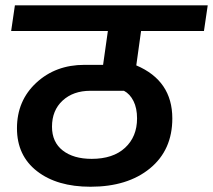

<svg xmlns="http://www.w3.org/2000/svg" viewBox="-20 -712 802 723"><path d="M748 -595.2H511.2L493.2 -465.8Q628.9 -408.2 628.9 -266.1Q628.9 -147 544.7 -77.9Q460.4 -8.8 320.8 -8.8Q194.8 -8.8 119.4 -67.4Q43.9 -126 43.9 -229Q43.9 -333 116.7 -400.4Q189.5 -467.8 297.9 -467.8H368.2L386.2 -595.2H22L36.1 -691.9H762.2ZM325.2 -113.8Q405.8 -113.8 450.9 -155.5Q496.1 -197.3 496.1 -266.1Q496.1 -304.7 482.7 -331.5Q469.2 -358.4 446.8 -370.1H319.8Q255.9 -370.1 215.8 -333.3Q175.8 -296.4 175.8 -234.9Q175.8 -176.8 216.3 -145.3Q256.8 -113.8 325.2 -113.8Z"/></svg>

Font: FiraGO SemiBold
Style: Italic
Weight: 600
Italic angle: -8°
Designer: bBox Type GmbH
Foundry: bBox Type GmbH
Version: Version 1.001;PS 001.001;hotconv 1.0.88;makeotf.lib2.5.64775